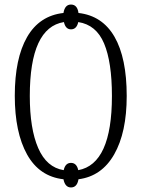

<svg xmlns="http://www.w3.org/2000/svg" viewBox="-20 -780 621 844"><path d="M259 8Q153 -4 99 -101Q45 -198 45 -359Q45 -523 99 -617Q153 -711 259 -723Q265 -760 292 -760Q320 -760 325 -723Q430 -711 483.5 -618Q537 -525 537 -358Q537 -198 482 -101.5Q427 -5 325 8Q319 44 292 44Q266 44 259 8ZM292 -64Q317 -64 324 -32Q472 -59 472 -358Q472 -507 437.5 -589Q403 -671 324 -683Q317 -651 292 -651Q268 -651 261 -683Q111 -659 111 -358Q111 -214 148 -129Q185 -44 260 -32Q267 -64 292 -64Z"/></svg>

Font: Noto Serif CondLight
Style: Regular
Weight: 300
Width: 3
Designer: Monotype Design Team
Foundry: Monotype Imaging Inc.
Version: Version 1.001